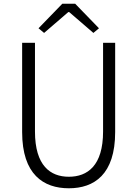

<svg xmlns="http://www.w3.org/2000/svg" viewBox="-20 -998 740 1032"><path d="M187 -846 217 -821 347 -933H352L482 -821L512 -846L384 -978H315ZM99 -288C99 -60 214 14 350 14C486 14 599 -60 599 -288V-768H534V-291C534 -107 450 -48 350 -48C251 -48 168 -107 168 -291V-768H99Z"/></svg>

Font: Kawkab Mono Light
Style: Regular
Weight: 300
Monospace: yes
Designer: Abdullah Arif
Foundry: Abdullah Arif
Version: Version 1.000;PS 000.500;hotconv 1.0.88;makeotf.lib2.5.64775